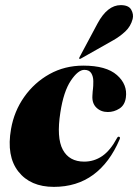

<svg xmlns="http://www.w3.org/2000/svg" viewBox="-20 -719 539 749"><path d="M309 -446.5Q284.5 -446.5 256.2 -404.2Q228 -362 215.5 -280.5Q200 -181.5 225 -135Q250 -88.5 308.5 -88.5Q347 -88.5 378.8 -110.2Q410.5 -132 436.5 -180.5Q440 -187 444.5 -185.5Q450.5 -184 446.5 -175Q408 -84.5 343.8 -37.2Q279.5 10 190 10Q98.5 10 51.5 -50Q4.5 -110 23 -215.5Q35 -285 74.5 -341Q114 -397 173.2 -430Q232.5 -463 305 -463Q394.5 -463 436.2 -426.2Q478 -389.5 471 -338.5Q467 -309 446 -295.5Q425 -282 400.5 -282Q374 -282 356.2 -299Q338.5 -316 340.5 -346Q341.5 -365 342.8 -373.2Q344 -381.5 344 -402Q344 -420.5 336 -433.5Q328 -446.5 309 -446.5ZM360.5 -627.5Q399 -699 451 -699Q482 -699 492 -681Q502 -663 497.5 -645Q490 -616 468.5 -596Q447 -576 421 -561.5L294.5 -490Q290.5 -488 289 -490.5Q288 -491.5 290.5 -496.5Z"/></svg>

Font: Fraunces 144pt Black
Style: Italic
Weight: 900
Italic angle: -16°
Version: Version 1.000;[0bf87f6ff]